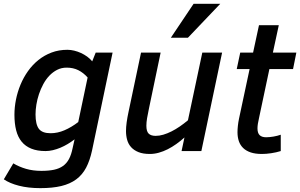

<svg xmlns="http://www.w3.org/2000/svg" viewBox="-36 -786 1562 999"><path d="M442.9 -2.9Q431.6 49.3 412.1 86.4Q392.6 123.5 360.6 147.2Q328.6 170.9 283 181.9Q237.3 192.9 173.8 192.9Q111.3 192.9 62.7 180.4Q14.2 168 -16.1 147L33.2 64Q63.5 82 99.4 92.5Q135.3 103 179.2 103Q217.3 103 244.9 97.2Q272.5 91.3 291.7 77.6Q311 64 323 41.3Q335 18.6 341.8 -15.1L352.1 -61Q335 -47.9 316.2 -36.6Q297.4 -25.4 278.1 -17.3Q258.8 -9.3 239 -4.6Q219.2 0 201.2 0Q157.7 0 127 -12.5Q96.2 -24.9 76.7 -48.8Q57.1 -72.8 48.1 -107.9Q39.1 -143.1 39.1 -189Q39.1 -227.5 47.1 -267.8Q55.2 -308.1 70.8 -345.7Q86.4 -383.3 109.9 -416.3Q133.3 -449.2 164.1 -473.9Q194.8 -498.5 232.4 -512.7Q270 -526.9 314.9 -526.9Q332 -526.9 350.1 -522.5Q368.2 -518.1 385.3 -510.3Q402.3 -502.4 417.5 -491.5Q432.6 -480.5 443.8 -466.8L461.9 -512.2H549.8ZM419.9 -382.8Q397.9 -407.7 371.3 -420.9Q344.7 -434.1 311 -434.1Q283.7 -434.1 261.2 -422.6Q238.8 -411.1 220.7 -392.1Q202.6 -373 189.2 -348.1Q175.8 -323.2 166.7 -296.1Q157.7 -269 153.3 -241.9Q148.9 -214.8 148.9 -190.9Q148.9 -138.7 166.3 -115.7Q183.6 -92.8 227.1 -92.8Q263.7 -92.8 299.8 -108.4Q335.9 -124 371.1 -150.9Z M799.8 -512.2 738.8 -220.2Q732.9 -192.9 729.2 -170.9Q725.6 -148.9 725.6 -131.8Q725.6 -102.5 737.5 -90.8Q749.5 -79.1 773.9 -79.1Q793 -79.1 813.7 -85.2Q834.5 -91.3 856 -102.1Q877.4 -112.8 899.2 -127.7Q920.9 -142.6 941.9 -160.2L1016.6 -512.2H1119.6L1011.7 0H908.7L923.8 -70.8Q903.3 -52.2 881.3 -36.6Q859.4 -21 836.7 -9.5Q814 2 790.5 8.5Q767.1 15.1 743.7 15.1Q708.5 15.1 684.8 5.6Q661.1 -3.9 646.5 -20Q631.8 -36.1 625.7 -57.9Q619.6 -79.6 619.6 -104Q619.6 -124.5 623 -149.4Q626.5 -174.3 631.8 -199.2L697.8 -512.2ZM941.9 -589.8H853L971.2 -766.1H1109.9Z M1424.8 0Q1401.4 7.3 1375 11.2Q1348.6 15.1 1326.7 15.1Q1292.5 15.1 1268.6 7.1Q1244.6 -1 1229.2 -15.9Q1213.9 -30.8 1206.8 -51.5Q1199.7 -72.3 1199.7 -98.1Q1199.7 -113.3 1201.7 -131.3Q1203.6 -149.4 1207.5 -168L1262.7 -426.8H1195.8L1213.9 -512.2H1280.8L1311.5 -654.8H1414.6L1383.8 -512.2H1505.9L1488.8 -426.8H1365.7L1311.5 -170.9Q1307.6 -155.3 1305.7 -141.8Q1303.7 -128.4 1303.7 -118.2Q1303.7 -93.3 1315.2 -82.5Q1326.7 -71.8 1348.6 -71.8Q1365.7 -71.8 1387 -75.4Q1408.2 -79.1 1424.8 -85Z"/></svg>

Font: Clear Sans Medium
Style: Italic
Weight: 500
Italic angle: -12°
Foundry: Intel Corporation
Version: Version 1.00